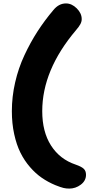

<svg xmlns="http://www.w3.org/2000/svg" viewBox="-20 -872 539 1114"><path d="M381.8 222.2Q364.3 222.2 348.4 218.5Q332.5 214.8 300.8 202.1Q258.8 184.6 222.7 159.7Q186.5 134.8 154.1 97.4Q121.6 60.1 98.6 13.9Q75.7 -32.2 62.3 -94Q48.8 -155.8 48.8 -227.1Q48.8 -311 67.9 -394Q86.9 -477.1 121.6 -551.3Q156.2 -625.5 197.5 -689.5Q238.8 -753.4 290 -814Q321.3 -852.1 362.8 -852.1Q396.5 -852.1 425.3 -823.5Q454.1 -794.9 454.1 -761.2Q454.1 -746.6 446.5 -732.2Q439 -717.8 420.9 -696.8Q225.1 -465.8 225.1 -227.1Q225.1 -107.4 276.1 -27.6Q327.1 52.2 418.9 83Q452.6 94.7 465.8 107.2Q479 119.6 479 142.1Q479 176.8 448.7 199.5Q418.5 222.2 381.8 222.2Z"/></svg>

Font: Shantell Sans Bouncy
Style: Regular
Weight: 800
Designer: Stephen Nixon, Anya Danilova, Shantell Martin
Foundry: Arrow Type
Version: Version 1.006;[9816181b4]